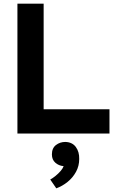

<svg xmlns="http://www.w3.org/2000/svg" viewBox="-20 -728 634 1047"><path d="M75 0V-708H218V-132H577V0ZM287 299 254 251Q267 244 282.5 231.5Q298 219 310.5 204.5Q323 190 327 178Q301 176 282 159.5Q263 143 263 114Q263 80 285 63Q307 46 336 46Q374 47 393.5 73.5Q413 100 412 139Q412 177 394.5 209Q377 241 348.5 264Q320 287 287 299Z"/></svg>

Font: Onest
Style: Bold
Weight: 700
Designer: Dmitri Voloshin, Andrey Kudryavtsev
Foundry: Dmitri Voloshin, Andrey Kudryavtsev
Version: Version 1.000;gftools[0.9.33]